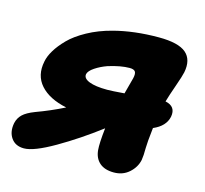

<svg xmlns="http://www.w3.org/2000/svg" viewBox="-84 -621 779 728"><g transform="rotate(15 305.5 -257.5)"><path d="M67.9 12.2Q34.2 12.2 17.6 -11.7Q1 -35.6 7.8 -70.8Q12.2 -91.3 26.9 -105.5Q41.5 -119.6 73.2 -131.8Q129.4 -152.3 183.1 -179.2Q113.8 -193.8 80.1 -231.7Q46.4 -269.5 58.1 -326.2Q62 -347.2 76.2 -370.8Q90.3 -394.5 115.5 -420.2Q140.6 -445.8 182.9 -469Q225.1 -492.2 277.8 -505.9Q357.4 -526.9 454.1 -526.9Q531.2 -526.9 561.3 -501Q591.3 -475.1 581.1 -423.8Q578.1 -408.7 563.2 -366.5Q548.3 -324.2 541 -298.8Q584 -290 576.2 -248Q567.9 -209 521 -189Q514.2 -128.9 514.2 -109.9Q514.2 -78.1 511.2 -61Q504.9 -31.2 480.5 -9.5Q456.1 12.2 420.9 12.2Q384.8 12.2 364.7 -5.4Q344.7 -22.9 341.8 -54.2Q339.4 -81.5 346.2 -141.1Q266.6 -80.6 186.5 -34.2Q106.4 12.2 67.9 12.2ZM223.1 -320.8Q220.2 -303.7 244.9 -293.9Q269.5 -284.2 315.9 -284.2Q335 -284.2 382.8 -288.1Q398.9 -347.2 399.9 -352.1Q404.3 -371.1 398.9 -378.7Q393.6 -386.2 377 -386.2Q342.3 -386.2 293.9 -371.1Q267.6 -361.8 246.8 -347.9Q226.1 -334 223.1 -320.8Z"/></g></svg>

Font: Shantell Sans Normal
Style: Italic
Weight: 800
Italic angle: -11.31°
Designer: Stephen Nixon, Anya Danilova, Shantell Martin
Foundry: Arrow Type
Version: Version 1.006;[559af2be0]